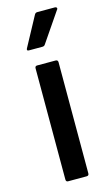

<svg xmlns="http://www.w3.org/2000/svg" viewBox="-111 -741 451 783"><g transform="rotate(-15 114.5 -349.5)"><path d="M75 0Q66 0 66 -10V-479Q66 -489 75 -489H153Q163 -489 163 -479V-10Q163 0 153 0ZM59 -557Q48 -557 53 -567L120 -691Q124 -699 132 -699H207Q212 -699 214 -695Q216 -691 212 -687L128 -564Q124 -557 116 -557Z"/></g></svg>

Font: Sofia Sans Semi Condensed SemiBold
Style: Regular
Weight: 600
Designer: Botio Nikoltchev, Ani Petrova
Foundry: lettersoup
Version: Version 4.100